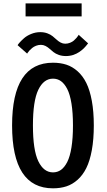

<svg xmlns="http://www.w3.org/2000/svg" viewBox="-20 -1064 610 1096"><path d="M126 -1044.5H446V-970.5H126ZM356.5 -744Q334 -744 315.8 -750.5Q297.5 -757 285.5 -766.5Q273.5 -776 263 -785.5Q252.5 -795 240 -801.5Q227.5 -808 213.5 -808Q199 -808 185.8 -802.8Q172.5 -797.5 163.8 -790.2Q155 -783 148.2 -775.8Q141.5 -768.5 138 -763L135 -758L80.5 -806Q83 -811 92 -821.2Q101 -831.5 117 -845.8Q133 -860 158 -870.2Q183 -880.5 209.5 -880.5Q232 -880.5 250.2 -873.8Q268.5 -867 280.5 -857.2Q292.5 -847.5 303 -837.8Q313.5 -828 326 -821.2Q338.5 -814.5 352.5 -814.5Q366.5 -814.5 379.8 -819.8Q393 -825 401.5 -832.5Q410 -840 416.5 -847.5Q423 -855 426 -860L429 -865.5L483 -816.5L480 -813Q477 -809 474.5 -806Q472 -803 467.2 -797.5Q462.5 -792 457.8 -787.5Q453 -783 446 -777.2Q439 -771.5 432.2 -767Q425.5 -762.5 416.5 -758Q407.5 -753.5 398.5 -750.5Q389.5 -747.5 378.5 -745.8Q367.5 -744 356.5 -744ZM282.5 11Q49 11 49 -348Q49 -706 282.5 -706Q324.5 -706 359 -694.8Q393.5 -683.5 423 -657.2Q452.5 -631 472.8 -590.2Q493 -549.5 504.2 -488.2Q515.5 -427 515.5 -348Q515.5 -268.5 504.2 -207Q493 -145.5 472.8 -104.8Q452.5 -64 423 -37.8Q393.5 -11.5 359 -0.2Q324.5 11 282.5 11ZM282.5 -80Q308 -80 328 -94.2Q348 -108.5 363.8 -139.2Q379.5 -170 388 -222.8Q396.5 -275.5 396.5 -348Q396.5 -420 388 -472.8Q379.5 -525.5 363.8 -556Q348 -586.5 328 -600.8Q308 -615 282.5 -615Q229.5 -615 198.8 -551.8Q168 -488.5 168 -348Q168 -207 198.8 -143.5Q229.5 -80 282.5 -80Z"/></svg>

Font: League Mono Narrow Medium
Style: Regular
Weight: 500
Width: 3
Designer: Tyler Finck
Foundry: The League of Moveable Type / Tyler Finck
Version: Version 2.210